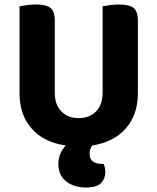

<svg xmlns="http://www.w3.org/2000/svg" viewBox="-20 -636 701 855"><path d="M594 -220Q594 -126 541 -65Q488 -4 391 12Q379 26 379 48Q379 94 435 94H442Q445 102 447 111.5Q449 121 449 132Q449 158 430.5 178.5Q412 199 363 199Q309 199 274.5 171.5Q240 144 240 95Q240 68 249.5 47Q259 26 273 12Q175 -2 121 -63.5Q67 -125 67 -220V-608Q78 -610 98.5 -613Q119 -616 140 -616Q185 -616 204.5 -601Q224 -586 224 -542V-223Q224 -169 253.5 -139.5Q283 -110 330 -110Q378 -110 407.5 -139.5Q437 -169 437 -223V-608Q448 -610 468.5 -613Q489 -616 510 -616Q555 -616 574.5 -601Q594 -586 594 -542V-220Z"/></svg>

Font: Baloo Thambi 2
Style: Bold
Weight: 700
Designer: Aadarsh Rajan and Ek Type
Foundry: Ek Type
Version: Version 1.640;hotconv 1.0.111;makeotfexe 2.5.65597; ttfautoh